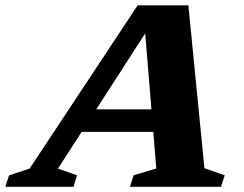

<svg xmlns="http://www.w3.org/2000/svg" viewBox="-86 -722 942 742"><path d="M186 -212.5 215.5 -299.5H560L530.5 -212.5ZM704 -72 782.5 -44.5 768 0H416L430.5 -44.5L518 -71L472 -631L502 -634.5L138 -70.5L211.5 -44.5L198 0H-65.5L-51 -44.5L28.5 -70.5L446 -701.5H642Z"/></svg>

Font: Newsreader 9pt
Style: Bold Italic
Weight: 700
Italic angle: -17°
Designer: Hugues Gentile
Foundry: Production Type
Version: Version 1.003